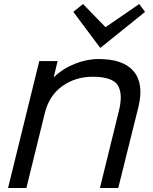

<svg xmlns="http://www.w3.org/2000/svg" viewBox="-20 -933 761 953"><path d="M667 -402 567 0H476L570 -382Q591 -466 565 -509Q539 -552 439 -552Q355 -552 290 -506Q225 -460 203 -374L111 0H20L175 -630H266L247 -551H249Q291 -592 350.5 -616Q410 -640 470 -640Q593 -640 644 -578.5Q695 -517 667 -402ZM671 -913 700 -874 479 -696H477L344 -874L392 -913L503 -799H505Z"/></svg>

Font: Sinkin Sans 400 Italic
Style: Italic
Weight: 400
Italic angle: -112°
Designer: Keith Bates
Foundry: K-Type
Version: Sinkin Sans (version 1.0)  by Keith Bates   •   © 2014   www